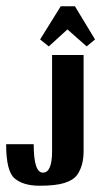

<svg xmlns="http://www.w3.org/2000/svg" viewBox="-24 -585 326 613"><path d="M169.9 -564.9 104.1 -459.1 131.7 -436.8 191.3 -491.1 252.7 -436.8 279.4 -459.1 215.3 -564.9ZM242.9 -409.3H142.3V-102.3Q142.3 -33.8 113 -33.8Q83.6 -33.8 83.6 -124.6H-4.4Q-4.4 -37.4 23.1 -15.1Q50.7 8 102.3 8Q153.9 8 181.9 -0.9Q210 -9.8 222.4 -26.7Q242.9 -56 242.9 -102.3Z"/></svg>

Font: Gidugu
Style: Regular
Weight: 400
Designer: Purushoth Kumar Guthula
Foundry: Silicon Andhra, USA.
Version: Version 1.0.5; ttfautohint (v1.2.25-373a) -l 7 -r 28 -G 50 -